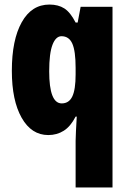

<svg xmlns="http://www.w3.org/2000/svg" viewBox="-20 -583 564 843"><path d="M312 35Q312 19 313.5 -7.5Q315 -34 317 -71H312Q290 -28 260 -9Q230 10 192 10Q118 10 75 -66Q32 -142 32 -272Q32 -408 75.5 -485.5Q119 -563 197 -563Q236 -563 262.5 -546Q289 -529 312 -484H321L334 -553H474V240H312ZM251 -129Q283 -129 297.5 -159.5Q312 -190 312 -256V-285Q312 -359 297.5 -391.5Q283 -424 250 -424Q225 -424 210.5 -386.5Q196 -349 196 -270Q196 -129 251 -129Z"/></svg>

Font: Noto Sans Malayalam ExtraCondensed Black
Style: Regular
Weight: 900
Width: 2
Designer: Jelle Bosma - Monotype Design Team
Foundry: Monotype Imaging Inc.
Version: Version 2.104; ttfautohint (v1.8.4.7-5d5b)